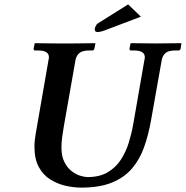

<svg xmlns="http://www.w3.org/2000/svg" viewBox="-20 -843 847 875"><path d="M564 -823 622 -767 469 -709Q452 -702 441.5 -699.5Q431 -697 424 -697Q412 -697 412 -709V-712Q413 -717 416.5 -725Q420 -733 427 -737ZM638 -569Q640 -577 640 -582Q640 -613 591 -613H577Q570 -613 570 -621L575 -645L577 -646Q577 -646 597.5 -646Q618 -646 645 -645.5Q672 -645 691 -645Q709 -645 736 -645.5Q763 -646 784 -646Q805 -646 805 -646L807 -645L803 -621Q801 -613 793 -613H779Q748 -613 734.5 -601.5Q721 -590 717 -569L668 -293Q656 -226 636 -170.5Q616 -115 580.5 -74Q545 -33 489 -10.5Q433 12 350 12Q317 12 280.5 4Q244 -4 211 -24Q178 -44 157.5 -80.5Q137 -117 137 -175Q137 -202 143 -235L201 -569Q203 -577 203 -582Q203 -613 154 -613H140Q133 -613 133 -621L138 -645L140 -646Q140 -646 155.5 -646Q171 -646 193.5 -645.5Q216 -645 238.5 -645Q261 -645 276 -645Q290 -645 312.5 -645Q335 -645 358 -645.5Q381 -646 397 -646Q413 -646 413 -646L415 -645L410 -621Q408 -613 401 -613H387Q356 -613 342 -601.5Q328 -590 324 -569L271 -268Q267 -244 263.5 -219.5Q260 -195 260 -171Q260 -131 273.5 -104.5Q287 -78 306.5 -63Q326 -48 346 -42Q366 -36 379 -36Q434 -36 471 -58Q508 -80 531 -115.5Q554 -151 567 -193.5Q580 -236 587 -276Z"/></svg>

Font: Libertinus Serif Semibold Italic
Style: Regular
Weight: 600
Italic angle: -11.5°
Designer: Philipp H. Poll, Khaled Hosny
Foundry: Caleb Maclennan
Version: Version 7.051;RELEASE